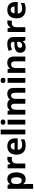

<svg xmlns="http://www.w3.org/2000/svg" viewBox="2420 -3221 1041 5921"><g transform="rotate(-90 2940.5 -260.5)"><path d="M78.1 -546.4H199.2L220.7 -474.6H227.5Q281.7 -556.2 383.3 -556.2Q447.3 -556.2 492.9 -522.7Q538.6 -489.3 562.5 -426Q586.4 -362.8 586.4 -273.9Q586.4 -186.5 561.3 -122.6Q536.1 -58.6 489.3 -24.4Q442.4 9.8 378.9 9.8Q330.1 9.8 293.5 -7.1Q256.8 -23.9 226.1 -62.5H219.2Q226.1 -2.4 226.1 23.9V240.2H78.1ZM435.1 -274.9Q435.1 -359.9 410.6 -399.2Q386.2 -438.5 334 -438.5Q277.8 -438.5 252 -401.6Q226.1 -364.7 226.1 -289.6V-274.4Q226.1 -215.8 237.5 -179.9Q249 -144 272.9 -127.4Q296.9 -110.8 335 -110.8Q385.3 -110.8 410.2 -151.1Q435.1 -191.4 435.1 -274.9Z M710.9 -546.4H822.8L845.2 -456.1H852.5Q878.4 -503.9 919.4 -530Q960.4 -556.2 1007.3 -556.2Q1033.2 -556.2 1069.8 -550.3L1055.2 -410.2Q1027.8 -417 988.8 -417Q951.2 -417 923.6 -403.1Q896 -389.2 879.9 -363.3Q858.9 -328.6 858.9 -278.3V0H710.9Z M1131.8 -269.5Q1131.8 -359.9 1162.6 -424.3Q1193.4 -488.8 1251.7 -522.5Q1310.1 -556.2 1392.1 -556.2Q1468.8 -556.2 1523.4 -526.9Q1578.1 -497.6 1606.9 -441.4Q1635.7 -385.3 1635.7 -306.2V-235.4H1282.2Q1283.7 -169.9 1321 -134.3Q1358.4 -98.6 1425.3 -98.6Q1474.6 -98.6 1514.4 -107.2Q1554.2 -115.7 1604 -137.7V-28.8Q1560.1 -7.3 1515.4 1.2Q1470.7 9.8 1409.2 9.8Q1321.8 9.8 1259.5 -22.9Q1197.3 -55.7 1164.6 -118.4Q1131.8 -181.2 1131.8 -269.5ZM1397 -452.6Q1349.6 -452.6 1320.1 -421.9Q1290.5 -391.1 1285.6 -332H1499Q1498 -387.7 1470.9 -420.2Q1443.8 -452.6 1397 -452.6Z M1903.8 0H1755.9V-759.8H1903.8Z M2209 0H2061V-546.4H2209ZM2054.2 -687Q2054.2 -724.6 2073.5 -742.7Q2092.8 -760.7 2134.3 -760.7Q2175.8 -760.7 2195.6 -742.2Q2215.3 -723.6 2215.3 -687Q2215.3 -650.9 2194.8 -632.6Q2174.3 -614.3 2134.3 -614.3Q2054.2 -614.3 2054.2 -687Z M2366.2 -546.4H2479L2499 -476.6H2507.8Q2529.3 -515.1 2570.6 -535.6Q2611.8 -556.2 2664.1 -556.2Q2785.6 -556.2 2830.1 -477.1H2841.3Q2865.2 -514.6 2907.7 -535.4Q2950.2 -556.2 3002 -556.2Q3096.7 -556.2 3142.6 -507.1Q3188.5 -458 3188.5 -356V0H3040.5V-314.9Q3040.5 -377.9 3020.8 -408.2Q3001 -438.5 2959 -438.5Q2902.8 -438.5 2877 -397.9Q2851.6 -357.9 2851.6 -273.9V0H2702.6V-319.3Q2702.6 -379.4 2683.1 -408.9Q2663.6 -438.5 2622.6 -438.5Q2565.4 -438.5 2539.6 -395Q2514.2 -353.5 2514.2 -257.3V0H2366.2Z M3496.1 0H3348.1V-546.4H3496.1ZM3341.3 -687Q3341.3 -724.6 3360.6 -742.7Q3379.9 -760.7 3421.4 -760.7Q3462.9 -760.7 3482.7 -742.2Q3502.4 -723.6 3502.4 -687Q3502.4 -650.9 3481.9 -632.6Q3461.4 -614.3 3421.4 -614.3Q3341.3 -614.3 3341.3 -687Z M3653.3 -546.4H3766.6L3786.1 -476.6H3794.9Q3819.8 -516.1 3863.5 -536.1Q3907.2 -556.2 3966.8 -556.2Q4058.6 -556.2 4107.7 -504.4Q4156.7 -452.6 4156.7 -356V0H4008.8V-314.5Q4008.8 -377.4 3987.3 -408Q3965.8 -438.5 3920.4 -438.5Q3860.4 -438.5 3833 -401.9Q3801.3 -360.8 3801.3 -257.3V0H3653.3Z M4656.7 0 4627.4 -76.7H4623.5Q4597.7 -43.9 4571.5 -25.1Q4545.4 -6.3 4514.4 1.7Q4483.4 9.8 4441.4 9.8Q4389.6 9.8 4352.1 -10.5Q4314.5 -30.8 4294.4 -69.1Q4274.4 -107.4 4274.4 -160.6Q4274.4 -244.6 4336.4 -288.6Q4398.4 -332.5 4518.1 -336.4L4612.8 -339.4V-355.5Q4612.8 -402.3 4591.6 -425.8Q4570.3 -449.2 4526.9 -449.2Q4462.4 -449.2 4373 -408.2L4329.1 -508.8Q4422.4 -556.2 4551.8 -556.2Q4652.8 -556.2 4706.5 -505.6Q4760.3 -455.1 4760.3 -359.9V0ZM4612.8 -208V-253.9L4554.2 -251.5Q4487.8 -248.5 4457 -227.5Q4426.3 -206.5 4426.3 -164.6Q4426.3 -131.8 4444.8 -114.7Q4463.4 -97.7 4499 -97.7Q4532.2 -97.7 4558.1 -111.3Q4584 -125 4598.4 -149.9Q4612.8 -174.8 4612.8 -208Z M4914.6 -546.4H5026.4L5048.8 -456.1H5056.2Q5082 -503.9 5123 -530Q5164.1 -556.2 5210.9 -556.2Q5236.8 -556.2 5273.4 -550.3L5258.8 -410.2Q5231.4 -417 5192.4 -417Q5154.8 -417 5127.2 -403.1Q5099.6 -389.2 5083.5 -363.3Q5062.5 -328.6 5062.5 -278.3V0H4914.6Z M5335.4 -269.5Q5335.4 -359.9 5366.2 -424.3Q5397 -488.8 5455.3 -522.5Q5513.7 -556.2 5595.7 -556.2Q5672.4 -556.2 5727.1 -526.9Q5781.7 -497.6 5810.5 -441.4Q5839.4 -385.3 5839.4 -306.2V-235.4H5485.8Q5487.3 -169.9 5524.7 -134.3Q5562 -98.6 5628.9 -98.6Q5678.2 -98.6 5718 -107.2Q5757.8 -115.7 5807.6 -137.7V-28.8Q5763.7 -7.3 5719 1.2Q5674.3 9.8 5612.8 9.8Q5525.4 9.8 5463.1 -22.9Q5400.9 -55.7 5368.2 -118.4Q5335.4 -181.2 5335.4 -269.5ZM5600.6 -452.6Q5553.2 -452.6 5523.7 -421.9Q5494.1 -391.1 5489.3 -332H5702.6Q5701.7 -387.7 5674.6 -420.2Q5647.5 -452.6 5600.6 -452.6Z"/></g></svg>

Font: Viking Open Sans
Style: Bold
Weight: 700
Foundry: Ascender Corporation
Version: Version 2.001